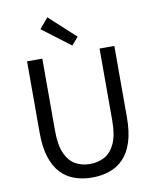

<svg xmlns="http://www.w3.org/2000/svg" viewBox="-103 -1048 927 1140"><g transform="rotate(-10 360.5 -478.5)"><path d="M360.8 13.4Q304.7 13.4 256.8 -2.9Q208.8 -19.2 173.2 -56.1Q137.7 -93 117.8 -153.8Q97.9 -214.5 97.9 -302.4V-733.4H189.9V-299.9Q189.9 -212.2 212.7 -161.4Q235.5 -110.5 274.3 -89.3Q313.1 -68 360.8 -68Q409.8 -68 449 -89.3Q488.3 -110.5 511.7 -161.4Q535 -212.2 535 -299.9V-733.4H624.1V-302.4Q624.1 -214.5 604.3 -153.8Q584.6 -93 548.6 -56.1Q512.7 -19.2 464.6 -2.9Q416.5 13.4 360.8 13.4ZM379 -779 209.3 -907.1 261.6 -969.7 419.2 -825.4Z"/></g></svg>

Font: Noto Sans TC
Style: Regular
Weight: 100
Designer: Ryoko NISHIZUKA 西塚涼子 (kana, bopomofo & ideographs); Paul D. Hunt (Latin, Greek & Cyrillic); Sandoll Communications 산돌커뮤니
Foundry: Adobe
Version: Version 2.004;hotconv 1.0.118;makeotfexe 2.5.65603